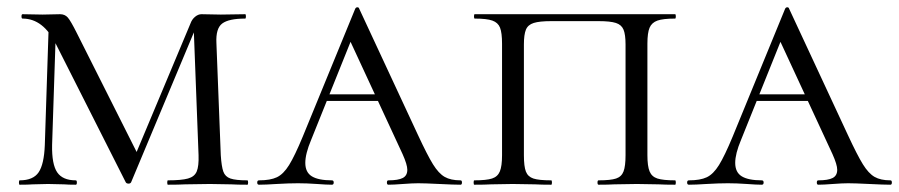

<svg xmlns="http://www.w3.org/2000/svg" viewBox="-20 -507 2468 527"><path d="M114 -446 134 -443 123 -109Q122 -56 137 -34Q152 -12 188 -12Q191 -12 191 -6Q191 0 188 0Q167 0 156 -1L112 -2L70 -1Q57 0 34 0Q32 0 32 -6Q32 -12 34 -12Q71 -12 86 -34Q101 -56 103 -109ZM659 0Q631 0 615 -1L556 -2L488 -1Q471 0 441 0Q439 0 439 -6Q439 -12 441 -12Q478 -12 496 -17Q514 -22 520 -36.5Q526 -51 525 -81L511 -448L528 -456L340 -7Q338 -3 333 -3Q327 -3 325 -7L134 -385Q99 -456 42 -456Q39 -456 39 -462Q39 -468 42 -468L97 -467L145 -468Q158 -468 166 -459Q174 -450 191 -416L360 -80L332 -35L503 -443Q507 -454 515.5 -461Q524 -468 533 -468L586 -467L653 -468Q655 -468 655 -462Q655 -456 653 -456Q608 -456 590 -442.5Q572 -429 574 -389L586 -81Q588 -50 593 -36Q598 -22 612.5 -17Q627 -12 659 -12Q661 -12 661 -6Q661 0 659 0Z M877 -248H1059L1066 -230H861ZM1244 0Q1226 0 1186 -2Q1146 -4 1128 -4Q1112 -4 1086 -2Q1060 0 1046 0Q1042 0 1042 -6Q1042 -12 1046 -12Q1073 -12 1085.5 -18.5Q1098 -25 1098 -41Q1098 -55 1085 -84L933 -412L959 -434L834 -123Q818 -85 818 -60Q818 -34 836 -23Q854 -12 891 -12Q896 -12 896 -6Q896 0 891 0Q876 0 850 -2Q822 -4 798 -4Q773 -4 739 -2Q709 0 691 0Q686 0 686 -6Q686 -12 691 -12Q722 -12 740 -20.5Q758 -29 773.5 -54Q789 -79 811 -132L955 -483Q957 -487 961 -487Q965 -487 966 -483L1127 -137Q1153 -81 1168.5 -56Q1184 -31 1200.5 -21.5Q1217 -12 1244 -12Q1248 -12 1248 -6Q1248 0 1244 0Z M1282 -12Q1315 -12 1330.5 -17Q1346 -22 1352 -36.5Q1358 -51 1358 -81V-387Q1358 -417 1352.5 -431Q1347 -445 1331.5 -450.5Q1316 -456 1283 -456Q1281 -456 1281 -462Q1281 -468 1283 -468H1833Q1835 -468 1835 -462Q1835 -456 1833 -456Q1800 -456 1784.5 -450.5Q1769 -445 1763 -431Q1757 -417 1757 -387V-81Q1757 -51 1763 -36.5Q1769 -22 1784.5 -17Q1800 -12 1833 -12Q1835 -12 1835 -6Q1835 0 1833 0Q1805 0 1788 -1L1728 -2L1666 -1Q1650 0 1623 0Q1620 0 1620 -6Q1620 -12 1623 -12Q1656 -12 1671 -17Q1686 -22 1691.5 -36.5Q1697 -51 1697 -81V-385Q1697 -412 1691.5 -425.5Q1686 -439 1670.5 -444Q1655 -449 1623 -449H1493Q1461 -449 1445 -444Q1429 -439 1423.5 -425.5Q1418 -412 1418 -385V-81Q1418 -50 1423.5 -36Q1429 -22 1444 -17Q1459 -12 1493 -12Q1495 -12 1495 -6Q1495 0 1493 0Q1465 0 1449 -1L1387 -2L1328 -1Q1311 0 1282 0Q1280 0 1280 -6Q1280 -12 1282 -12Z M2057 -248H2239L2246 -230H2041ZM2424 0Q2406 0 2366 -2Q2326 -4 2308 -4Q2292 -4 2266 -2Q2240 0 2226 0Q2222 0 2222 -6Q2222 -12 2226 -12Q2253 -12 2265.5 -18.5Q2278 -25 2278 -41Q2278 -55 2265 -84L2113 -412L2139 -434L2014 -123Q1998 -85 1998 -60Q1998 -34 2016 -23Q2034 -12 2071 -12Q2076 -12 2076 -6Q2076 0 2071 0Q2056 0 2030 -2Q2002 -4 1978 -4Q1953 -4 1919 -2Q1889 0 1871 0Q1866 0 1866 -6Q1866 -12 1871 -12Q1902 -12 1920 -20.5Q1938 -29 1953.5 -54Q1969 -79 1991 -132L2135 -483Q2137 -487 2141 -487Q2145 -487 2146 -483L2307 -137Q2333 -81 2348.5 -56Q2364 -31 2380.5 -21.5Q2397 -12 2424 -12Q2428 -12 2428 -6Q2428 0 2424 0Z"/></svg>

Font: Cormorant Unicase
Style: Regular
Weight: 400
Designer: Christian Thalmann (Catharsis Fonts)
Foundry: Catharsis Fonts
Version: Version 4.000